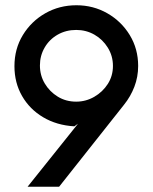

<svg xmlns="http://www.w3.org/2000/svg" viewBox="-20 -711 581 731"><path d="M85 0 277 -240 263 -230Q196 -234 144.5 -264.5Q93 -295 64 -345.5Q35 -396 35 -459Q35 -525 67 -577.5Q99 -630 152.5 -660.5Q206 -691 271 -691Q335 -691 388.5 -660.5Q442 -630 474 -577.5Q506 -525 506 -460Q506 -418 491.5 -380.5Q477 -343 452 -312L205 0ZM270 -324Q307 -324 339 -342.5Q371 -361 390.5 -391.5Q410 -422 410 -460Q410 -498 390.5 -529.5Q371 -561 339.5 -579Q308 -597 270 -597Q231 -597 199.5 -579Q168 -561 150 -530Q132 -499 132 -462Q132 -424 150.5 -393Q169 -362 200 -343Q231 -324 270 -324Z"/></svg>

Font: Teachers Medium
Style: Regular
Weight: 500
Designer: Alfredo Marco Pradil, Chank Diesel
Version: Version 1.001